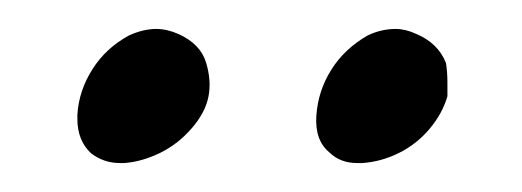

<svg xmlns="http://www.w3.org/2000/svg" viewBox="-20 -639 359 132"><path d="M68.8 -614.7Q78.6 -619.1 87.4 -619.1Q94.7 -619.1 102.5 -615.7Q117.7 -608.9 121.6 -596.2Q125.5 -583.5 123.3 -572.5Q121.1 -561.5 111.8 -550.8Q102.5 -540 90.1 -533.9Q77.6 -527.8 65.4 -526.9H62.5Q51.3 -526.9 42.5 -533.7Q33.2 -542.5 33.2 -557.1Q33.2 -558.1 33.2 -560.1Q34.2 -576.7 43.5 -591.3Q52.7 -606 68.8 -614.7ZM232.9 -614.7Q242.2 -619.1 252 -619.1Q258.8 -619.1 266.1 -615.7Q281.2 -609.4 286.6 -595.7Q287.6 -589.4 287.6 -582.5Q287.6 -577.6 287.6 -572.8Q284.2 -561 275.4 -550.5Q266.6 -540 254.4 -533.9Q242.2 -527.8 229 -526.9H225.6Q213.9 -526.9 206.5 -534.2Q196.3 -542.5 197.5 -559.6Q198.7 -576.7 207.8 -591.1Q216.8 -605.5 232.9 -614.7Z"/></svg>

Font: Myanmar Kalay
Style: Regular
Weight: 400
Designer: Khon Soe Zaw Thu
Foundry: PaOh Unicode khonsoezawthu@gmail.com and @hotmail.com
Version: Version 1.20 December 6, 2016